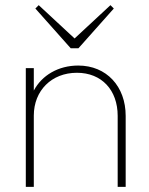

<svg xmlns="http://www.w3.org/2000/svg" viewBox="-20 -724 577 744"><path d="M436 -275V0H467V-275C467 -389 393 -470 283 -470C206 -470 142 -432 111 -373V-460H80V0H111V-276C111 -373 180 -442 278 -442C374 -442 436 -375 436 -275ZM117 -691 254 -537H284L421 -691L408 -704L269 -575L130 -704Z"/></svg>

Font: MV Cash Thin
Style: Regular
Weight: 100
Designer: Rodrigo Fuenzalida
Foundry: fragTYPE
Version: Version 1.100;Glyphs 3.1.2 (3151)